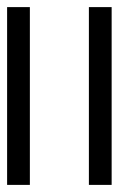

<svg xmlns="http://www.w3.org/2000/svg" viewBox="83 -630 334 540"><g transform="rotate(-90 250.0 -360.0)"><path d="M0 -213V-277H500V-213ZM0 -443V-507H500V-443Z"/></g></svg>

Font: Mplus 1p
Style: Regular
Weight: 400
Version: Version 1.061